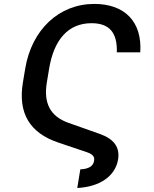

<svg xmlns="http://www.w3.org/2000/svg" viewBox="-20 -757 776 969"><path d="M385.3 97.7 370 191.8C485.1 185.7 561.8 131.4 576 47.9C585.9 -14.2 555 -56.1 483 -81.3L325.3 -137.1C234.4 -169.4 199.2 -235.1 216.3 -340.2L228 -410.9C252.5 -558.6 325.6 -639.9 441.8 -639.9C530.2 -639.9 572.8 -594.5 569.6 -492.9H687.9C698.2 -646 610.8 -737.2 456 -737.2C278.1 -737.2 139.9 -607.6 107.2 -410.5L95.5 -340.2C70 -185.7 130.3 -85.9 274.1 -37.6L420.1 11.7C449.6 22 458.1 34.8 454.9 54.7C450.3 82.7 426.1 95.9 385.3 97.7Z"/></svg>

Font: Magic Ui Pro Medium
Style: Italic
Weight: 500
Italic angle: -9.39999°
Designer: Stefan Endress, Andreas Faust
Version: Version 1.000;FEAKit 1.0